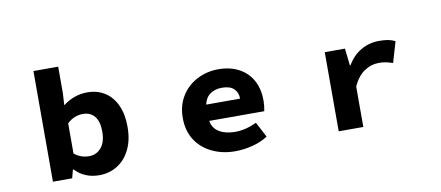

<svg xmlns="http://www.w3.org/2000/svg" viewBox="-71 -1077 3142 1367"><g transform="rotate(-10 1500.0 -394.0)"><path d="M378 -60H373L357 0H218V-800H397V-607L392 -522Q473 -584 569 -584Q641 -584 695.5 -549Q750 -514 779.5 -448.5Q809 -383 809 -295Q809 -196 775 -129Q742 -61 683.5 -24.5Q625 12 552 12Q447 12 378 -60ZM626 -291Q626 -364 595.5 -401Q565 -438 510 -438Q480 -438 450.5 -426Q421 -414 397 -390V-172Q444 -134 504 -134Q557 -134 591.5 -174.5Q626 -215 626 -291Z M1368 -24Q1292 -60 1249.5 -127Q1207 -194 1207 -286Q1207 -376 1249.5 -444Q1292 -512 1363 -548Q1434 -584 1515 -584Q1602 -584 1665.5 -549.5Q1729 -515 1762 -453Q1795 -391 1795 -310Q1795 -273 1787 -233H1389Q1398 -179 1443.5 -151.5Q1489 -124 1559 -124Q1633 -124 1714 -162L1772 -52Q1723 -20 1659.5 -4Q1596 12 1534 12Q1442 12 1368 -24ZM1518 -450Q1468 -450 1433 -425Q1398 -400 1388 -351H1633Q1633 -396 1604.5 -423Q1576 -450 1518 -450Z M2284 -572H2430L2444 -448H2448Q2488 -516 2548 -550Q2608 -584 2677 -584Q2718 -584 2743.5 -579Q2769 -574 2794 -562L2750 -412Q2717 -422 2697.5 -426Q2678 -430 2650 -430Q2593 -430 2544 -397Q2495 -364 2462 -293V0H2284Z"/></g></svg>

Font: Merged Yaku Han JP Black
Style: Regular
Weight: 900
Designer: Ryoko NISHIZUKA 西塚涼子 (kana, bopomofo & ideographs); Paul D. Hunt (Latin, Greek & Cyrillic); Sandoll Communications 산돌커뮤니
Foundry: Adobe
Version: Version 2.004